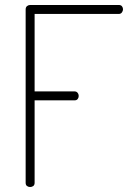

<svg xmlns="http://www.w3.org/2000/svg" viewBox="-20 -751 529 771"><path d="M101 0Q94 0 88.5 -4Q83 -8 83 -17V-713Q83 -722 88.5 -726.5Q94 -731 101 -731H457Q466 -731 470 -725.5Q474 -720 474 -714Q474 -707 469.5 -701Q465 -695 457 -695H119V-384H279Q287 -384 291.5 -378.5Q296 -373 296 -365Q296 -359 292 -353.5Q288 -348 279 -348H119V-17Q119 -8 113.5 -4Q108 0 101 0Z"/></svg>

Font: Dosis ExtraLight
Style: Regular
Weight: 250
Designer: EdgarTolentino, PabloImpallari, IginoMarini
Foundry: EdgarTolentino, PabloImpallari, IginoMarini
Version: Version 3.001; ttfautohint (v1.8.2)